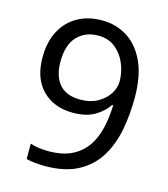

<svg xmlns="http://www.w3.org/2000/svg" viewBox="-110 -810 791 906"><g transform="rotate(15 286.0 -357.0)"><path d="M520 -409Q520 -332 506.5 -257.5Q493 -183 457.5 -122.5Q422 -62 357.5 -26Q293 10 192 10Q172 10 145.5 7.5Q119 5 102 0V-75Q141 -62 190 -62Q260 -62 305.5 -85Q351 -108 378 -147.5Q405 -187 417 -239.5Q429 -292 431 -350H425Q403 -316 361.5 -291.5Q320 -267 255 -267Q163 -267 106.5 -323.5Q50 -380 50 -483Q50 -558 78.5 -612Q107 -666 158 -695Q209 -724 278 -724Q346 -724 401 -689.5Q456 -655 488 -585.5Q520 -516 520 -409ZM278 -650Q216 -650 176.5 -609Q137 -568 137 -484Q137 -415 170.5 -375.5Q204 -336 274 -336Q322 -336 357 -355.5Q392 -375 411.5 -405Q431 -435 431 -467Q431 -510 414 -552Q397 -594 363 -622Q329 -650 278 -650Z"/></g></svg>

Font: Noto Sans Nushu
Style: Regular
Weight: 400
Designer: Lisa Huang
Foundry: Lisa Huang
Version: Version 1.003; ttfautohint (v1.8.4.7-5d5b)